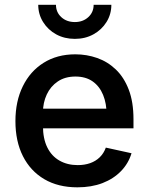

<svg xmlns="http://www.w3.org/2000/svg" viewBox="-20 -783 629 814"><path d="M308.1 11.2Q226.6 11.2 167.7 -23.4Q108.9 -58.1 77.1 -121.1Q45.4 -184.1 45.4 -269.5Q45.4 -353.5 76.7 -417.2Q107.9 -481 165 -516.8Q222.2 -552.7 299.3 -552.7Q347.7 -552.7 392.1 -537.1Q436.5 -521.5 471.2 -488.3Q505.9 -455.1 525.9 -402.8Q545.9 -350.6 545.9 -277.8V-238.8H105V-322.3H486.8L432.1 -295.9Q432.1 -344.2 417 -380.9Q401.9 -417.5 372.6 -438Q343.3 -458.5 299.8 -458.5Q255.9 -458.5 225.1 -437.7Q194.3 -417 178.2 -382.3Q162.1 -347.7 162.1 -306.6V-249.5Q162.1 -195.3 180.4 -158.2Q198.7 -121.1 232.2 -102.1Q265.6 -83 309.6 -83Q338.4 -83 362.1 -91.3Q385.7 -99.6 402.8 -116.2Q419.9 -132.8 428.7 -157.2L537.6 -133.3Q524.4 -89.8 492.9 -57.4Q461.4 -24.9 414.6 -6.8Q367.7 11.2 308.1 11.2ZM297.4 -618.2Q253.4 -618.2 218.5 -637.2Q183.6 -656.2 162.8 -689.5Q142.1 -722.7 142.1 -762.7H217.3Q217.3 -731 240 -710.2Q262.7 -689.5 297.4 -689.5Q331.5 -689.5 354.2 -710.2Q377 -731 377 -762.7H452.1Q452.1 -722.7 431.6 -689.7Q411.1 -656.7 376.2 -637.5Q341.3 -618.2 297.4 -618.2Z"/></svg>

Font: Inter Cardless
Style: Medium
Weight: 500
Designer: Rasmus Andersson
Foundry: rsms
Version: Version 4.001;git-9221beed3